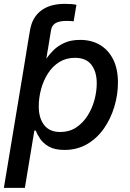

<svg xmlns="http://www.w3.org/2000/svg" viewBox="-28 -753 662 978"><path d="M99.6 -445.8 115.2 -542.5 125 -599.6Q135.7 -664.1 180.9 -698.7Q226.1 -733.4 302.2 -733.4Q320.8 -733.4 335.9 -732.2Q351.1 -731 361.3 -728.5L347.2 -644.5Q338.4 -645.5 328.9 -646Q319.3 -646.5 311.5 -646.5Q274.9 -646.5 255.6 -635.5Q236.3 -624.5 231.9 -599.1L222.7 -542.5L206.5 -445.8ZM-8.3 204.1 115.7 -542.5H220.2L205.1 -455.6H209Q222.7 -475.1 244.4 -497.1Q266.1 -519 299.6 -534.4Q333 -549.8 379.9 -549.8Q438.5 -549.8 481.7 -523.9Q524.9 -498 548.8 -449.7Q572.8 -401.4 572.8 -333Q572.8 -271.5 554.7 -210.4Q536.6 -149.4 502 -99.4Q467.3 -49.3 416.5 -19.3Q365.7 10.7 300.3 10.7Q251 10.7 221.4 -6.1Q191.9 -22.9 176.5 -45.9Q161.1 -68.8 154.3 -87.9H147L98.6 204.1ZM278.8 -80.6Q324.7 -80.6 359.4 -103.3Q394 -126 417.7 -163.1Q441.4 -200.2 453.1 -243.7Q464.8 -287.1 464.8 -329.1Q464.8 -387.2 437.7 -422.9Q410.6 -458.5 354 -458.5Q308.6 -458.5 273.9 -436.8Q239.3 -415 216.1 -378.7Q192.9 -342.3 181.2 -298.6Q169.4 -254.9 169.4 -211.4Q169.4 -151.4 197 -116Q224.6 -80.6 278.8 -80.6Z"/></svg>

Font: Inter 16pt Medium
Style: Italic
Weight: 500
Italic angle: -9.3988°
Version: Version 4.001;git-66647c0bb